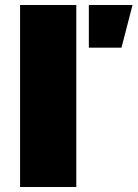

<svg xmlns="http://www.w3.org/2000/svg" viewBox="-20 -745 548 765"><path d="M60 0V-725H284V0ZM334 -555V-725H508L464 -555Z"/></svg>

Font: Archivo Expanded Black
Style: Regular
Weight: 900
Width: 7
Designer: Hector Gatti
Foundry: Omnibus-Type
Version: Version 2.001